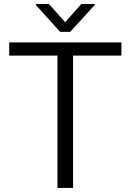

<svg xmlns="http://www.w3.org/2000/svg" viewBox="-20 -918 637 938"><path d="M573.2 -710.9V-646.5H336.9V0H260.7V-646.5H24.9V-710.9ZM219.2 -898.4 298.3 -809.6 377.4 -898.4H442.4V-893.1L322.8 -762.2H273.9L155.3 -893.6V-898.4Z"/></svg>

Font: Vazirmatn FD Light
Style: Regular
Weight: 300
Designer: Saber Rastikerdar
Foundry: Saber Rastikerdar
Version: Version 33.003